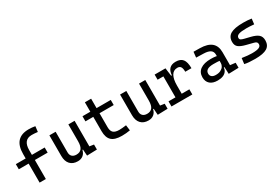

<svg xmlns="http://www.w3.org/2000/svg" viewBox="59 -1744 3983 2757"><g transform="rotate(-30 2051.0 -366.0)"><path d="M196.3 0V-473.6Q196.3 -742.2 441.4 -742.2Q497.1 -742.2 548.8 -732.4L538.1 -642.6Q507.3 -646.5 483.9 -647.9Q460.4 -649.4 438.5 -649.4Q299.8 -649.4 299.8 -478.5V0ZM33.2 -315.4V-400.4H511.7V-315.4Z M828.1 9.8Q746.6 9.8 701.9 -38.8Q657.2 -87.4 657.2 -175.8V-517.6H760.7V-175.8Q760.7 -131.3 786.1 -107.2Q811.5 -83 857.4 -83Q914.1 -83 942.9 -118.9Q971.7 -154.8 971.7 -239.3L998 -99.6H963.9Q951.7 -46.9 916 -18.6Q880.4 9.8 828.1 9.8ZM980.5 4.9 971.7 -119.1V-210H1075.2V-93.8L1146.5 -83V0ZM971.7 -146.5V-517.6H1075.2V-175.8Z M1558.6 9.8Q1440.9 9.8 1388.4 -39.1Q1335.9 -87.9 1335.9 -195.3V-283.2H1439.5V-200.2Q1439.5 -138.7 1469.5 -110.8Q1499.5 -83 1568.4 -83Q1592.8 -83 1620.1 -85.7Q1647.5 -88.4 1682.6 -92.8L1694.3 -2Q1660.2 3.9 1627.7 6.8Q1595.2 9.8 1558.6 9.8ZM1335.9 -244.1V-673.8H1439.5V-244.1ZM1206.1 -432.6V-517.6H1674.8V-432.6Z M2000 9.8Q1918.5 9.8 1873.8 -38.8Q1829.1 -87.4 1829.1 -175.8V-517.6H1932.6V-175.8Q1932.6 -131.3 1958 -107.2Q1983.4 -83 2029.3 -83Q2085.9 -83 2114.7 -118.9Q2143.6 -154.8 2143.6 -239.3L2169.9 -99.6H2135.7Q2123.5 -46.9 2087.9 -18.6Q2052.2 9.8 2000 9.8ZM2152.3 4.9 2143.6 -119.1V-210H2247.1V-93.8L2318.4 -83V0ZM2143.6 -146.5V-517.6H2247.1V-175.8Z M2601.6 -222.7 2571.3 -384.8H2611.3Q2620.1 -527.3 2753.9 -527.3Q2834 -527.3 2870.1 -481.4Q2906.2 -435.5 2906.2 -333H2803.7Q2803.7 -389.6 2786.9 -414.6Q2770 -439.5 2732.4 -439.5Q2666.5 -439.5 2634 -383.1Q2601.6 -326.7 2601.6 -222.7ZM2382.8 0V-85H2728.5V0ZM2498 0V-517.6H2582L2601.6 -369.1V0ZM2402.3 -432.6V-517.6H2575.2L2585 -432.6Z M3329.1 4.9 3322.3 -148.4 3308.6 -191.4V-325.2Q3308.6 -377 3272.2 -401.1Q3235.8 -425.3 3164.1 -427.2L3040 -430.7L3049.8 -522.5L3154.3 -521Q3282.7 -519 3345 -465.6Q3407.2 -412.1 3407.2 -309.6V-93.8L3495.1 -83V0ZM3146.5 9.8Q3065.4 9.8 3021 -29.3Q2976.6 -68.4 2976.6 -139.6Q2976.6 -221.7 3037.8 -265.6Q3099.1 -309.6 3210.9 -309.6Q3257.3 -309.6 3293.7 -304Q3330.1 -298.3 3358.4 -287.1L3336.9 -216.8Q3304.2 -224.1 3272.9 -225.3Q3241.7 -226.6 3209 -226.6Q3074.2 -226.6 3074.2 -144.5Q3074.2 -110.4 3097.4 -91.8Q3120.6 -73.2 3163.1 -73.2Q3211.4 -73.2 3243.9 -89.8Q3276.4 -106.4 3292.5 -132.3Q3308.6 -158.2 3308.6 -185.5V-242.2L3338.9 -109.4H3297.9L3314.5 -125Q3314.5 -80.1 3293.7 -50Q3272.9 -20 3235.4 -5.1Q3197.8 9.8 3146.5 9.8Z M3768.6 9.8Q3710 9.8 3668.2 6.3Q3626.5 2.9 3591.8 -4.9L3603.5 -98.6Q3654.8 -90.8 3694.1 -86.9Q3733.4 -83 3768.6 -83Q3847.2 -83 3882.6 -98.4Q3918 -113.8 3918 -147.5Q3918 -170.9 3905.5 -182.4Q3893.1 -193.8 3867.2 -200.2L3748 -230.5Q3671.4 -250 3635.5 -278.8Q3599.6 -307.6 3599.6 -366.2Q3599.6 -451.2 3664.8 -489.3Q3730 -527.3 3875 -527.3Q3912.6 -527.3 3945.1 -525.1Q3977.5 -522.9 4011.7 -517.6L4001 -427.7Q3961.4 -431.6 3931.2 -433.1Q3900.9 -434.6 3872.1 -434.6Q3785.2 -434.6 3746.1 -419.7Q3707 -404.8 3707 -371.1Q3707 -348.6 3723.1 -338.6Q3739.3 -328.6 3772.5 -320.3L3868.2 -296.9Q3949.7 -277.3 3987.5 -244.6Q4025.4 -211.9 4025.4 -149.4Q4025.4 -65.9 3964.4 -28.1Q3903.3 9.8 3768.6 9.8Z"/></g></svg>

Font: Cascadia Mono PL
Style: Regular
Weight: 400
Monospace: yes
Designer: Aaron Bell
Foundry: Saja Typeworks
Version: Version 2102.003